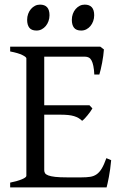

<svg xmlns="http://www.w3.org/2000/svg" viewBox="-20 -819 536 839"><path d="M465.8 -119.1Q461.9 -77.1 455.8 -45.7Q449.7 -14.2 445.8 0H24.4V-21Q57.6 -27.8 76.4 -35.9Q95.2 -43.9 95.2 -50.8V-564Q95.2 -569.8 77.4 -578.6Q59.6 -587.4 24.4 -594.2V-615.2H418L434.1 -603Q433.1 -590.3 431.2 -575.2Q429.2 -560.1 426.3 -544.9Q423.3 -529.8 420.2 -516.1Q417 -502.4 414.1 -493.2H392.1Q391.1 -515.6 387.9 -530.8Q384.8 -545.9 379.9 -554.9Q375 -564 367.9 -567.6Q360.8 -571.3 352.1 -571.3H173.3V-358.9H371.1L383.8 -345.2Q379.9 -338.4 374.3 -330.6Q368.7 -322.8 362.5 -315.2Q356.4 -307.6 350.3 -301.3Q344.2 -294.9 338.9 -291Q331.5 -298.3 323 -303.2Q314.5 -308.1 303.5 -311.5Q292.5 -314.9 277.6 -316.4Q262.7 -317.9 242.2 -317.9H173.3V-75.2Q173.3 -67.9 176.8 -62.3Q180.2 -56.6 190.9 -52.5Q201.7 -48.3 221.2 -46.1Q240.7 -43.9 272.9 -43.9H335.9Q358.4 -43.9 374.3 -46.4Q390.1 -48.8 402.3 -57.4Q414.6 -65.9 424.6 -82.5Q434.6 -99.1 444.8 -127.9ZM391.6 -752.4Q391.6 -738.8 387.2 -726.6Q382.8 -714.4 375.2 -705.3Q367.7 -696.3 357.4 -690.9Q347.2 -685.5 335 -685.5Q313 -685.5 303.5 -697.8Q293.9 -710 293.9 -732.4Q293.9 -746.1 298.3 -758.3Q302.7 -770.5 310.5 -779.5Q318.4 -788.6 328.4 -793.7Q338.4 -798.8 350.1 -798.8Q391.6 -798.8 391.6 -752.4ZM196.3 -752.4Q196.3 -738.8 191.9 -726.6Q187.5 -714.4 179.9 -705.3Q172.4 -696.3 162.1 -690.9Q151.9 -685.5 139.6 -685.5Q117.7 -685.5 108.2 -697.8Q98.6 -710 98.6 -732.4Q98.6 -746.1 103 -758.3Q107.4 -770.5 115.2 -779.5Q123 -788.6 133.1 -793.7Q143.1 -798.8 154.8 -798.8Q196.3 -798.8 196.3 -752.4Z"/></svg>

Font: Gentium Plus Am
Style: Regular
Weight: 400
Designer: J. Victor Gaultney, Annie Olsen, Iska Routamaa, Becca Hirsbrunner
Foundry: SIL International
Version: Version 5.000